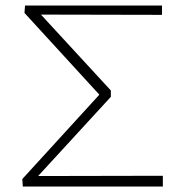

<svg xmlns="http://www.w3.org/2000/svg" viewBox="-20 -678 647 698"><path d="M63 0 61 -27 356 -350 352 -322 69 -631 71 -658H569V-624L107 -625L115 -640L383 -349V-326L102 -20L93 -38L572 -39V0Z"/></svg>

Font: Ysabeau Office ExtraLight
Style: Regular
Weight: 250
Designer: Christian Thalmann (Catharsis Fonts)
Version: Version 2.001;gftools[0.9.30]; featfreeze: tnum,lnum,ss02